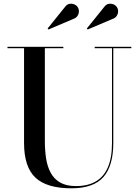

<svg xmlns="http://www.w3.org/2000/svg" viewBox="-20 -1003 752 1038"><path d="M690 -750V-742.5H592.5V-230Q592.5 -106.5 539 -45.8Q485.5 15 365.5 15Q233 15 171.5 -42.8Q110 -100.5 110 -230V-742.5H20.5V-750H322.5V-742.5H222.5V-240Q222.5 -190.5 229.2 -146.5Q236 -102.5 254 -69Q272 -35.5 305.2 -16.2Q338.5 3 391 3Q454 3 497.2 -21.8Q540.5 -46.5 563 -98Q585.5 -149.5 585.5 -230V-742.5H492V-750ZM242 -843.5 237.5 -849 331 -965Q342 -980 356 -982.2Q370 -984.5 382.5 -979Q395 -973.5 400.5 -963.5Q407 -953.5 406.5 -940.5Q406 -927.5 398.8 -916.8Q391.5 -906 378.5 -901.5ZM454 -843.5 449.5 -849 543 -965Q554 -980 568 -982.2Q582 -984.5 594.5 -979Q607 -973.5 612.5 -963.5Q619 -953.5 618.5 -940.5Q618 -927.5 610.8 -916.8Q603.5 -906 590.5 -901.5Z"/></svg>

Font: BodoniModa_28ptMedium
Style: Regular
Weight: 500
Designer: Owen Earl
Foundry: indestructible type
Version: Version 2.004